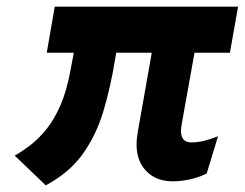

<svg xmlns="http://www.w3.org/2000/svg" viewBox="-20 -531 733 575"><path d="M117 24 24 -65Q48 -78.5 72.8 -97.8Q97.5 -117 120.5 -146Q143.5 -175 161.8 -217.5Q180 -260 191 -320L201 -373H120L144 -511H693L668.5 -373H562.5L524.5 -161Q523 -153 522.5 -147.5Q522 -142 522 -138.5Q522 -121.5 530 -113Q538 -104.5 552.5 -104.5Q571 -104.5 590 -109Q609 -113.5 633 -123L599 -11.5Q575.5 0.5 548.8 6.2Q522 12 497.5 12Q448 12 418.5 -18.2Q389 -48.5 389 -97.5Q389 -107 390.2 -117.8Q391.5 -128.5 393 -138L434.5 -373H328L325.5 -358Q311.5 -271 289.8 -198.5Q268 -126 227.8 -69.8Q187.5 -13.5 117 24Z"/></svg>

Font: Overpass ExtraBold
Style: Italic
Weight: 800
Italic angle: -10°
Designer: Delve Withrington, Dave Bailey, Thomas Jockin
Foundry: Delve Fonts LLC
Version: Version 4.000